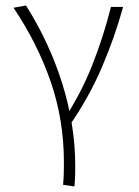

<svg xmlns="http://www.w3.org/2000/svg" viewBox="-20 -435 501 694"><path d="M249 239 208 233Q210 212 210.5 192Q211 172 211 152Q211 -1 163.5 -139Q116 -277 29 -407L74 -415Q114 -352 147 -282Q180 -212 203.5 -138Q227 -64 239.5 12.5Q252 89 252 166Q252 184 251.5 202Q251 220 249 239ZM381 -410H425Q394 -298 347.5 -190Q301 -82 231 19L208 2Q272 -95 313 -198.5Q354 -302 381 -410Z"/></svg>

Font: Ysabeau Infant ExtraLight
Style: Regular
Weight: 250
Designer: Christian Thalmann (Catharsis Fonts)
Version: Version 2.001;gftools[0.9.30]; featfreeze: ss01,ss02,lnum